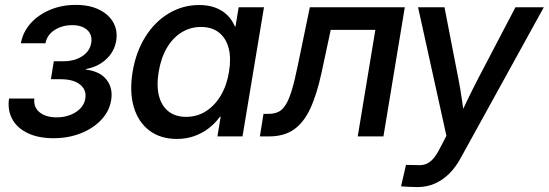

<svg xmlns="http://www.w3.org/2000/svg" viewBox="-20 -552 2221 777"><path d="M196.3 7.3Q134.3 7.3 91.3 -13.7Q48.3 -34.7 29.1 -71Q9.8 -107.4 16.6 -153.3H119.1Q114.7 -118.7 139.9 -97.9Q165 -77.1 209.5 -77.1Q239.7 -77.1 264.6 -86.9Q289.6 -96.7 305.7 -113.8Q321.8 -130.9 325.2 -152.8Q331.1 -188 304.2 -209.7Q277.3 -231.4 225.6 -231.4H186L197.8 -304.2H237.3Q281.7 -304.2 312.7 -324.5Q343.8 -344.7 349.1 -378.4Q354.5 -410.6 333.3 -430.4Q312 -450.2 272 -450.2Q231.9 -450.2 201.2 -430.7Q170.4 -411.1 164.1 -377H64.5Q72.8 -422.9 104.2 -457.8Q135.7 -492.7 183.1 -512.5Q230.5 -532.2 286.6 -532.2Q342.3 -532.2 381.3 -512.9Q420.4 -493.7 438.7 -460.7Q457 -427.7 450.2 -386.7Q442.4 -341.8 408.9 -311.5Q375.5 -281.2 327.6 -272.5V-270.5Q385.3 -263.2 411.6 -229Q438 -194.8 429.7 -146Q422.4 -101.6 389.6 -66.9Q356.9 -32.2 306.9 -12.5Q256.8 7.3 196.3 7.3Z M696.3 10.3Q629.4 10.3 584.5 -23.7Q539.6 -57.6 521.5 -118.7Q503.4 -179.7 516.6 -261.2Q530.3 -342.8 568.6 -403.6Q606.9 -464.4 663.3 -498Q719.7 -531.7 786.1 -531.7Q823.2 -531.7 852.1 -520.8Q880.9 -509.8 900.4 -490.2Q919.9 -470.7 930.7 -444.8H933.1L945.8 -522.5H1048.3L961.4 0H859.9L873 -79.6H870.1Q850.1 -52.2 823.7 -32.2Q797.4 -12.2 765.4 -1Q733.4 10.3 696.3 10.3ZM732.9 -79.1Q777.3 -79.1 813.2 -101.8Q849.1 -124.5 873.5 -165.5Q897.9 -206.5 906.7 -261.2Q916 -316.4 905.3 -357.2Q894.5 -397.9 866 -420.4Q837.4 -442.9 793 -442.9Q750.5 -442.9 715.1 -421.1Q679.7 -399.4 655.8 -359.1Q631.8 -318.8 622.1 -261.2Q612.8 -204.1 623.5 -163.3Q634.3 -122.6 662.4 -100.8Q690.4 -79.1 732.9 -79.1Z M1031.7 0 1046.4 -91.3H1066.9Q1089.8 -91.3 1106.4 -99.1Q1123 -106.9 1136.2 -127.9Q1149.4 -148.9 1161.1 -187.7Q1172.9 -226.6 1185.5 -289.1L1233.9 -522.5H1618.2L1531.7 0H1427.7L1499 -431.2H1318.4L1281.7 -259.8Q1262.2 -169.4 1235.4 -112.1Q1208.5 -54.7 1168.5 -27.3Q1128.4 0 1069.3 0Z M1603 202.1 1623 115.2 1668.9 116.2Q1688 117.7 1703.1 112.1Q1718.3 106.4 1731.4 92.3Q1744.6 78.1 1756.8 54.7L1786.6 -2.4L1671.9 -522.5H1778.8L1835 -233.4Q1843.3 -190.9 1849.4 -148.4Q1855.5 -106 1861.3 -64H1832Q1851.6 -106 1872.1 -148.4Q1892.6 -190.9 1914.6 -233.4L2065.9 -522.5H2180.7L1844.7 86.9Q1824.2 125 1797.4 151.4Q1770.5 177.7 1738.3 191.4Q1706.1 205.1 1669.9 205.1Q1651.9 205.1 1634.8 204.1Q1617.7 203.1 1603 202.1Z"/></svg>

Font: Inter 28pt Medium
Style: Italic
Weight: 500
Italic angle: -9.3988°
Designer: Rasmus Andersson
Foundry: rsms
Version: Version 4.001;git-66647c0bb